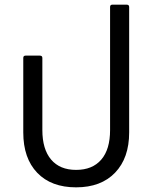

<svg xmlns="http://www.w3.org/2000/svg" viewBox="-20 -794 655 825"><path d="M80 -225V-545Q80 -555 90 -555H151Q162 -555 162 -545V-235Q162 -153 199.5 -108.5Q237 -64 307 -64Q377 -64 415 -108Q453 -152 453 -235V-764Q453 -774 463 -774H524Q535 -774 535 -764V-225Q535 -115 474.5 -52Q414 11 307 11Q200 11 140 -51.5Q80 -114 80 -225Z"/></svg>

Font: LINE Seed Sans TH
Style: Regular
Weight: 400
Designer: Dalton Maag Ltd | Thai characters by Cadson Demak Co.,Ltd.
Foundry: Dalton Maag Ltd
Version: Version 1.002